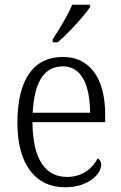

<svg xmlns="http://www.w3.org/2000/svg" viewBox="-20 -786 515 816"><path d="M204 -619V-606H225C271 -645 340 -721 363 -756V-766H287C268 -721 233 -663 204 -619ZM256 10C359 10 410 -49 410 -86C410 -100 403 -109 395 -113C374 -71 331 -34 265 -34C173 -34 119 -108 118 -267H427V-299C427 -456 360 -544 247 -544C124 -544 54 -451 54 -263C54 -89 130 10 256 10ZM363 -307H119C125 -431 164 -504 247 -504C327 -504 362 -425 363 -307Z"/></svg>

Font: Noto Serif Thai SemiCondensed Light
Style: Regular
Weight: 300
Width: 4
Designer: Monotype Design Team
Foundry: Monotype Imaging Inc.
Version: Version 2.002